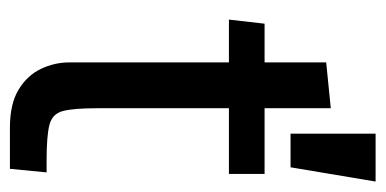

<svg xmlns="http://www.w3.org/2000/svg" viewBox="-210 -538 758 377"><g transform="rotate(90 168.5 -349.0)"><path d="M230 10Q183.5 10 155.5 -7Q127.5 -24 114.8 -50.8Q102 -77.5 102 -107V-420H18L26 -490H102V-611L192 -620V-490H321V-420H192V-162Q192 -115 197.5 -94Q203 -73 224.8 -67.5Q246.5 -62 295 -62H318L311 10ZM242 -541V-708H336L308 -541Z"/></g></svg>

Font: Cabin Resolve
Style: Regular-Resolve
Weight: 400
Designer: Pablo Impallari
Foundry: Pablo Impallari. http://www.impallari.com Igino Marini. http://www.ikern.com
Version: Version 3.001